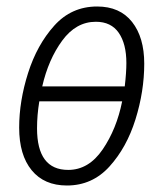

<svg xmlns="http://www.w3.org/2000/svg" viewBox="-20 -561 498 591"><path d="M186 10Q264 10 317 -48.5Q370 -107 397 -193.5Q424 -280 424 -365Q424 -446 386.5 -493.5Q349 -541 279 -541Q200 -541 147 -482Q94 -423 66.5 -336.5Q39 -250 39 -168Q39 -84 77.5 -37Q116 10 186 10ZM110 -295Q129 -378 171.5 -436Q214 -494 275 -494Q322 -494 345.5 -460Q369 -426 369 -367Q369 -338 364 -295ZM190 -38Q94 -38 94 -166Q94 -207 101 -249H356Q339 -164 296 -101Q253 -38 190 -38Z"/></svg>

Font: Noto Sans Display SemiCondensed Light
Style: Italic
Weight: 300
Width: 4
Italic angle: -12°
Designer: Monotype Design Team
Foundry: Monotype Imaging Inc.
Version: Version 1.900